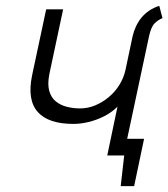

<svg xmlns="http://www.w3.org/2000/svg" viewBox="-20 -532 576 657"><path d="M390 -57 378 0H405L393 105H439L473 -57ZM347 0H403L490 -408Q497 -440 509 -452Q521 -464 536 -470L525 -512Q506 -506 490.5 -495.5Q475 -485 464 -471.5Q453 -458 445.5 -442Q438 -426 434 -409L409 -291Q403 -265 388.5 -241.5Q374 -218 352.5 -200Q331 -182 306 -171.5Q281 -161 254 -161Q231 -161 209 -166.5Q187 -172 171 -185Q155 -198 148.5 -221Q142 -244 149 -279L196 -500H138L90 -275Q81 -232 86 -200.5Q91 -169 109.5 -148.5Q128 -128 158.5 -118Q189 -108 231 -108Q256 -108 283 -114.5Q310 -121 336 -134Q362 -147 382 -167Z"/></svg>

Font: Advent Pro
Style: Italic
Weight: 400
Italic angle: -12°
Designer: VivaRado, Andreas Kalpakidis
Foundry: VivaRado, Andreas Kalpakidis
Version: Version 3.000